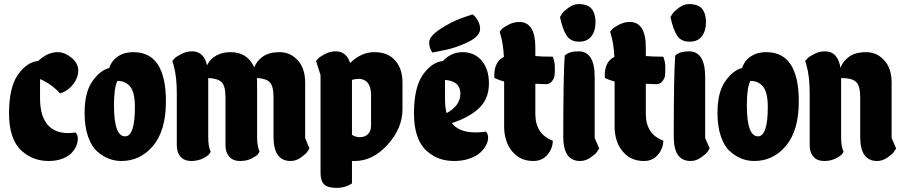

<svg xmlns="http://www.w3.org/2000/svg" viewBox="-20 -784 4405 935"><path d="M87 -48Q24 -104 24 -231.5Q24 -359 67.5 -420.5Q111 -482 166 -487Q211 -530 261 -530Q295 -530 328 -503Q361 -476 361 -441Q361 -406 336.5 -374Q312 -342 273 -329Q229 -376 175 -399V-305Q175 -210 220 -168Q254 -136 312 -136Q329 -136 348 -139Q359 -128 359 -110Q359 -92 352 -74.5Q345 -57 329.5 -40Q314 -23 284.5 -11.5Q255 0 217.5 0Q180 0 148 -11.5Q116 -23 87 -48Z M571 0Q506 0 454 -46Q426 -70 409 -118.5Q392 -167 392 -234Q392 -335 430 -388.5Q468 -442 512 -453Q528 -502 579 -522Q602 -530 630 -530Q788 -530 788 -290Q788 -149 726 -74.5Q664 0 571 0ZM589 -120Q637 -120 637 -263Q637 -333 614.5 -361.5Q592 -390 552 -390Q535 -358 535 -272Q535 -120 589 -120Z M994 -118Q994 -69 1006 -45Q1000 -29 972.5 -14.5Q945 0 911.5 0Q878 0 859.5 -20.5Q841 -41 841 -76V-330Q841 -413 825 -468L819 -487Q823 -492 830.5 -500Q838 -508 863 -521Q888 -534 915 -534Q973 -534 988 -466Q1022 -530 1103.5 -530Q1185 -530 1218 -456Q1230 -487 1260 -508.5Q1290 -530 1342 -530Q1394 -530 1430 -490.5Q1466 -451 1466 -382V-112L1487 -61Q1483 -54 1476 -44Q1469 -34 1445.5 -17Q1422 0 1395 0Q1312 0 1312 -118V-311Q1312 -364 1294 -383Q1276 -402 1231 -404L1232 -382V-118Q1232 -71 1244 -45Q1241 -40 1235.5 -32.5Q1230 -25 1206 -12.5Q1182 0 1148.5 0Q1115 0 1096.5 -21Q1078 -42 1078 -76V-311Q1078 -364 1060 -383Q1042 -402 994 -404Z M1694 109Q1662 131 1619 131Q1576 131 1558.5 114Q1541 97 1541 59V-418L1519 -487Q1523 -492 1530.5 -500Q1538 -508 1563 -521Q1588 -534 1615 -534Q1667 -534 1685 -477Q1738 -530 1803.5 -530Q1869 -530 1904.5 -489.5Q1940 -449 1940 -382V-252Q1940 -160 1868 -80Q1796 0 1708 0H1694ZM1694 -128Q1709 -116 1733 -116Q1757 -116 1772 -131Q1787 -146 1787 -173V-318Q1787 -371 1761 -390Q1745 -400 1728 -400Q1711 -400 1694 -395Z M2086 -528Q2070 -548 2070 -577.5Q2070 -607 2123 -642Q2176 -677 2228 -696L2281 -714Q2285 -711 2291 -706Q2297 -701 2307.5 -682.5Q2318 -664 2318 -643Q2318 -608 2260 -579.5Q2202 -551 2144 -540ZM2059 -48Q1996 -104 1996 -231Q1996 -358 2039 -419.5Q2082 -481 2137 -487Q2177 -530 2233.5 -530Q2290 -530 2325.5 -489Q2361 -448 2361 -377Q2361 -294 2300 -246Q2250 -206 2180 -185Q2215 -139 2296 -139Q2319 -139 2346 -143Q2357 -132 2357 -114Q2357 -96 2347.5 -77.5Q2338 -59 2319.5 -41.5Q2301 -24 2267 -12Q2233 0 2192.5 0Q2152 0 2120 -11.5Q2088 -23 2059 -48ZM2147 -395V-305Q2147 -260 2155 -233Q2222 -270 2222 -328Q2222 -389 2147 -395Z M2587 -376V-229Q2587 -131 2672 -99Q2672 -62 2646.5 -31Q2621 0 2577 0Q2513 0 2474 -47Q2435 -94 2435 -169V-387Q2409 -394 2388 -404L2387 -416Q2387 -484 2434 -507Q2430 -576 2417 -616L2413 -630Q2417 -635 2424.5 -643Q2432 -651 2457 -664Q2482 -677 2509 -677Q2587 -677 2587 -552V-511Q2619 -508 2672 -508Q2682 -483 2682 -455.5Q2682 -428 2680.5 -415.5Q2679 -403 2668 -388.5Q2657 -374 2639 -374Q2621 -374 2587 -376Z M2797 -764Q2843 -764 2861.5 -740.5Q2880 -717 2880 -675.5Q2880 -634 2860 -607.5Q2840 -581 2799.5 -581Q2759 -581 2739.5 -610.5Q2720 -640 2707 -701Q2711 -708 2718 -718.5Q2725 -729 2748.5 -746.5Q2772 -764 2797 -764ZM2723 -118Q2723 -418 2730 -513Q2751 -534 2797 -534Q2876 -534 2876 -409V-112L2898 -61Q2894 -54 2887 -44Q2880 -34 2856 -17Q2832 0 2805 0Q2723 0 2723 -118Z M3125 -376V-229Q3125 -131 3210 -99Q3210 -62 3184.5 -31Q3159 0 3115 0Q3051 0 3012 -47Q2973 -94 2973 -169V-387Q2947 -394 2926 -404L2925 -416Q2925 -484 2972 -507Q2968 -576 2955 -616L2951 -630Q2955 -635 2962.5 -643Q2970 -651 2995 -664Q3020 -677 3047 -677Q3125 -677 3125 -552V-511Q3157 -508 3210 -508Q3220 -483 3220 -455.5Q3220 -428 3218.5 -415.5Q3217 -403 3206 -388.5Q3195 -374 3177 -374Q3159 -374 3125 -376Z M3335 -764Q3381 -764 3399.5 -740.5Q3418 -717 3418 -675.5Q3418 -634 3398 -607.5Q3378 -581 3337.5 -581Q3297 -581 3277.5 -610.5Q3258 -640 3245 -701Q3249 -708 3256 -718.5Q3263 -729 3286.5 -746.5Q3310 -764 3335 -764ZM3261 -118Q3261 -418 3268 -513Q3289 -534 3335 -534Q3414 -534 3414 -409V-112L3436 -61Q3432 -54 3425 -44Q3418 -34 3394 -17Q3370 0 3343 0Q3261 0 3261 -118Z M3653 0Q3588 0 3536 -46Q3508 -70 3491 -118.5Q3474 -167 3474 -234Q3474 -335 3512 -388.5Q3550 -442 3594 -453Q3610 -502 3661 -522Q3684 -530 3712 -530Q3870 -530 3870 -290Q3870 -149 3808 -74.5Q3746 0 3653 0ZM3671 -120Q3719 -120 3719 -263Q3719 -333 3696.5 -361.5Q3674 -390 3634 -390Q3617 -358 3617 -272Q3617 -120 3671 -120Z M4076 -118Q4076 -69 4088 -45Q4082 -29 4054.5 -14.5Q4027 0 3993.5 0Q3960 0 3941.5 -20.5Q3923 -41 3923 -76V-330Q3923 -413 3907 -468L3901 -487Q3905 -492 3912.5 -500Q3920 -508 3945 -521Q3970 -534 3997 -534Q4060 -534 4073 -454Q4084 -485 4114.5 -507.5Q4145 -530 4197.5 -530Q4250 -530 4286 -490.5Q4322 -451 4322 -382V-112L4344 -61Q4340 -54 4333 -44Q4326 -34 4302 -17Q4278 0 4251 0Q4169 0 4169 -118V-311Q4169 -366 4149 -385Q4129 -404 4076 -404Z"/></svg>

Font: Chela One Cyrilic
Style: Regular
Weight: 400
Designer: Miguel Hernandez
Foundry: LatinoType
Version: Version 1.001